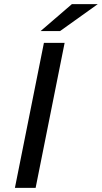

<svg xmlns="http://www.w3.org/2000/svg" viewBox="-20 -907 492 927"><path d="M192 -700H292L152 0H52ZM327 -887H452L270 -757H176Z"/></svg>

Font: Idrija
Style: Italic
Weight: 500
Italic angle: -11.3°
Designer: Julieta Ulanovsky
Foundry: Julieta Ulanovsky
Version: Version 7.200